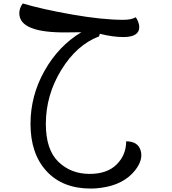

<svg xmlns="http://www.w3.org/2000/svg" viewBox="-20 -620 996 1114"><path d="M506 474Q343 474 250 373Q157 272 157 99Q157 -65 238.5 -209.5Q320 -354 452 -433L367 -432Q92 -429 92 -543Q92 -573 112 -600Q221 -567 397 -536Q573 -505 696 -505Q743 -505 768 -520Q788 -489 788 -463Q788 -405 696 -405Q635 -405 559 -424L555 -409Q425 -360 335.5 -214Q246 -68 246 99Q246 248 318.5 318.5Q391 389 500 389Q602 389 657 334Q712 279 712 200Q780 200 796 253Q812 307 764 368Q697 453 564 470Q536 474 506 474Z"/></svg>

Font: Lemonada Light
Style: Regular
Weight: 300
Designer: Mohamed Gaber (Arabic), Eduardo Tunni (Latin)
Foundry: Kief Type Foundry
Version: Version 4.004